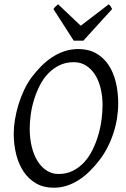

<svg xmlns="http://www.w3.org/2000/svg" viewBox="-20 -858 585 893"><path d="M457 -369.1Q457 -410.2 448.2 -446.5Q439.5 -482.9 422.4 -510Q405.3 -537.1 380.4 -553Q355.5 -568.8 323.2 -568.8Q286.1 -568.8 256.6 -554.4Q227.1 -540 204.1 -516.1Q181.2 -492.2 165 -460.4Q148.9 -428.7 138.4 -394.5Q127.9 -360.4 123 -325.4Q118.2 -290.5 118.2 -259.8Q118.2 -214.4 127.7 -175.5Q137.2 -136.7 154.8 -108.6Q172.4 -80.6 197 -64.7Q221.7 -48.8 252 -48.8Q289.6 -48.8 319.6 -64Q349.6 -79.1 372.3 -104.2Q395 -129.4 411.1 -162.4Q427.2 -195.3 437.5 -231Q447.8 -266.6 452.4 -302.5Q457 -338.4 457 -369.1ZM529.8 -377.9Q529.8 -343.3 524.2 -307.6Q518.6 -272 507.1 -237.3Q495.6 -202.6 478.8 -170.2Q461.9 -137.7 439.9 -109.9Q419.4 -83.5 396.2 -60.8Q373 -38.1 346.9 -21.2Q320.8 -4.4 291.7 5.4Q262.7 15.1 230 15.1Q183.1 15.1 148.2 -4.9Q113.3 -24.9 90.1 -59.3Q66.9 -93.8 55.4 -139.6Q43.9 -185.5 43.9 -236.8Q43.9 -267.6 49.6 -302Q55.2 -336.4 65.7 -370.8Q76.2 -405.3 91.3 -437.7Q106.4 -470.2 126 -497.1Q146.5 -524.4 170.2 -548.6Q193.8 -572.8 220.9 -590.8Q248 -608.9 278.8 -619.4Q309.6 -629.9 344.2 -629.9Q392.1 -629.9 427.2 -609.9Q462.4 -589.8 485.1 -555.4Q507.8 -521 518.8 -475.1Q529.8 -429.2 529.8 -377.9ZM367.7 -668.9H322.8L228.5 -815.9Q235.4 -825.2 239.3 -828.6Q243.2 -832 250.5 -837.9L355.5 -738.3L485.8 -837.9Q491.7 -832.5 494.4 -828.9Q497.1 -825.2 501.5 -815.9Z"/></svg>

Font: Gentium Plus APac
Style: Italic
Weight: 400
Italic angle: -8°
Designer: J. Victor Gaultney, Annie Olsen, Iska Routamaa, Becca Hirsbrunner
Foundry: SIL International
Version: Version 5.000